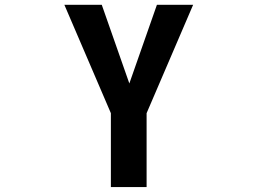

<svg xmlns="http://www.w3.org/2000/svg" viewBox="-20 -543 1040 782"><path d="M506.8 -203.1 619.1 -523.4H766.6L577.1 -82V218.8H431.6V-82L242.2 -523.4H394.5Z"/></svg>

Font: GenEi Gothic M Regular
Style: Bold
Weight: 700
Designer: o_tamon (Modified); [Source Han Sans]
Ryoko NISHIZUKA  (kana & ideographs); Paul D. Hunt (Latin, Greek & Cyrillic); Wenl
Version: Version 1.1a;Original Version 1.004